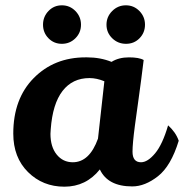

<svg xmlns="http://www.w3.org/2000/svg" viewBox="-20 -697 693 723"><path d="M285 -604Q285 -574 264 -553Q243 -532 213 -532Q183 -532 162.5 -553Q142 -574 142 -604Q142 -634 162.5 -655.5Q183 -677 213 -677Q243 -677 264 -655.5Q285 -634 285 -604ZM526 -604Q526 -574 505.5 -553Q485 -532 454.5 -532Q424 -532 402.5 -553Q381 -574 381 -604Q381 -634 402.5 -655.5Q424 -677 454 -677Q484 -677 505 -655.5Q526 -634 526 -604ZM478 5Q386 5 356 -59Q304 6 222.5 6Q141 6 85.5 -49Q30 -104 30 -194Q30 -325 107 -403Q184 -481 302 -481Q305 -481 308 -481Q358 -481 400 -464Q427 -481 465.5 -481Q504 -481 521 -471Q512 -397 502 -325.5Q492 -254 488 -224Q479 -156 479 -126Q479 -86 511 -86Q536 -86 564 -119.5Q592 -153 613 -225Q642 -199 653 -167Q624 -72 575 -33.5Q526 5 478 5ZM317 -403Q253 -403 215.5 -354.5Q178 -306 171 -210Q170 -201 170 -193Q170 -144 193.5 -115Q217 -86 254 -86Q317 -86 349 -175L373 -391Q344 -403 317 -403Z"/></svg>

Font: Lily Script One
Style: Regular
Weight: 400
Designer: Julia Petretta
Foundry: Julia Petretta
Version: Version 1.002;PS 001.001;hotconv 1.0.70;makeotf.lib2.5.58329